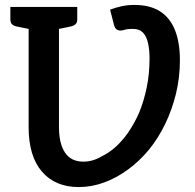

<svg xmlns="http://www.w3.org/2000/svg" viewBox="-20 -749 789 778"><path d="M299 9Q204 9 150 -53.5Q96 -116 96 -234V-721H219V-234Q219 -167 243.5 -130.5Q268 -94 318 -94Q337 -94 356 -99.5Q375 -105 393 -116Q450 -143 498 -210Q511 -229 522.5 -249.5Q534 -270 544 -293Q563 -339 574.5 -394.5Q586 -450 586 -512Q586 -544 580.5 -571.5Q575 -599 560.5 -615.5Q546 -632 516 -632Q507 -632 498 -631Q489 -630 480 -627Q467 -623 456.5 -627.5Q446 -632 442 -648L426 -710Q451 -719 474 -724Q497 -729 524 -729Q588 -729 628.5 -703Q669 -677 689 -627Q709 -577 709 -505Q709 -470 705 -436Q701 -402 693 -369Q677 -304 649.5 -247Q622 -190 584 -143Q545 -96 500 -63Q454 -29 403 -10Q352 9 299 9ZM122 -721 110 -629 46 -642Q34 -645 28 -651.5Q22 -658 22 -670V-721ZM293 -721V-670Q293 -658 286.5 -651.5Q280 -645 268 -642L205 -629L193 -721Z"/></svg>

Font: Aleo SemiBold
Style: Regular
Weight: 600
Designer: Alessio Laiso
Foundry: Alessio Laiso
Version: Version 2.001;gftools[0.9.29]